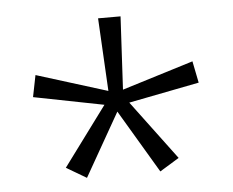

<svg xmlns="http://www.w3.org/2000/svg" viewBox="-38 -842 588 485"><g transform="rotate(-5 256.0 -599.5)"><path d="M284 -799 274 -614 455 -670 466 -615 287 -580 399 -430 350 -400 255 -560 164 -400 113 -430 224 -580 46 -615 57 -670 237 -614 227 -799Z"/></g></svg>

Font: Noto Sans Sinhala ExtraCondensed Light
Style: Regular
Weight: 300
Width: 2
Designer: Jelle Bosma - Monotype Design Team
Foundry: Monotype Imaging Inc.
Version: Version 2.006; ttfautohint (v1.8.4.7-5d5b)